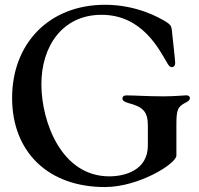

<svg xmlns="http://www.w3.org/2000/svg" viewBox="-20 -762 823 796"><path d="M414.8 13.5C555.8 13.5 711.3 -83.5 711.3 -117.2V-242.9C711.3 -307.5 715.9 -319.2 751.1 -337.4C761.7 -342.7 767.4 -348 767.4 -355.1C767.4 -361.9 762.4 -366.8 752.8 -366.8C744 -366.8 703.5 -362.6 658.7 -362.6C585.9 -362.6 543 -366.5 504.6 -366.5C492.5 -366.5 487.6 -361.2 487.6 -353.7C487.6 -345.5 493.6 -339.8 513.1 -334.5C572.1 -319.2 593 -299.7 593 -241.8V-159.1C593 -56.8 498.9 -30.9 433.2 -30.9C234 -30.9 152.3 -257.1 151.6 -410.9C150.9 -568.5 237.6 -700.6 400.9 -700.6C569.6 -700.6 639.6 -557.5 674.4 -498.9C680.8 -488.3 685.4 -483.7 691.8 -483.7C701.7 -483.7 706.3 -491.1 706.3 -502.1C706.3 -511 704.5 -522.4 692.1 -639.9C690 -656.2 683.9 -661.2 669.7 -670.8C641 -688.6 547.9 -742.2 415.1 -742.2C185 -742.2 30.2 -583.1 30.2 -355.8C30.2 -132.5 179.3 13.5 414.8 13.5Z"/></svg>

Font: Margiela Serif Medium
Style: Regular
Weight: 500
Designer: Andreas Faust, Stefan Endress
Version: Version 1.002;FEAKit 1.0